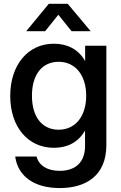

<svg xmlns="http://www.w3.org/2000/svg" viewBox="-20 -749 620 980"><path d="M284.7 210.9C418 210.9 522.9 148.4 522.9 -8.8V-515.6H414.6V-438H414.1C379.9 -498.5 321.8 -525.9 254.9 -525.9C122.1 -525.9 32.2 -417 32.2 -259.3C32.2 -103 121.1 5.4 255.4 5.4C323.2 5.4 378.9 -22 413.6 -82H414.1V-3.9C414.1 78.1 366.2 123 284.7 123C224.1 123 179.2 98.1 166.5 49.8H57.6C70.8 150.9 155.3 210.9 284.7 210.9ZM279.3 -86.9C198.2 -86.9 143.1 -147.9 143.1 -260.3C143.1 -372.6 198.2 -433.6 279.3 -433.6C364.7 -433.6 419.9 -365.2 419.9 -260.3C419.9 -155.3 364.7 -86.9 279.3 -86.9ZM210.4 -589.8 277.8 -673.8 345.2 -589.8H442.4V-590.3L325.7 -729.5H229L114.3 -590.3V-589.8Z"/></svg>

Font: Raveo Display Display Medium
Style: Regular
Weight: 500
Designer: Jakub Foglar, Rasmus Andersson (Inter)
Foundry: Jakubfoglar.com
Version: Version 1.100;Glyphs 3.2.3 (3260)